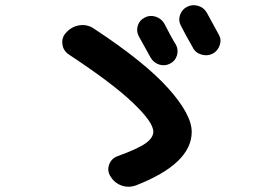

<svg xmlns="http://www.w3.org/2000/svg" viewBox="-20 -746 1040 732"><path d="M244.1 -537.1Q220.7 -551.8 217.8 -578.6Q214.8 -605.5 234.4 -624Q255.9 -646.5 285.6 -649.9Q315.4 -653.3 339.8 -635.7Q531.2 -509.8 621.1 -409.7Q710.9 -309.6 710.9 -243.2Q710.9 -122.1 498 -39.1Q470.7 -29.3 443.8 -38.6Q417 -47.9 401.4 -73.2Q387.7 -94.7 396 -118.2Q404.3 -141.6 427.7 -150.4Q505.9 -178.7 535.2 -199.7Q564.5 -220.7 564.5 -244.1Q564.5 -280.3 485.8 -355Q407.2 -429.7 244.1 -537.1ZM531.2 -678.7Q550.8 -689.5 572.8 -682.6Q594.7 -675.8 606.4 -656.2Q613.3 -642.6 627.9 -615.2Q642.6 -587.9 651.4 -574.2Q661.1 -554.7 654.3 -533.7Q647.5 -512.7 627.4 -502.9Q607.4 -493.2 586.4 -500Q565.4 -506.8 553.7 -527.3L508.8 -608.4Q499 -627.9 505.4 -648.4Q511.7 -668.9 531.2 -678.7ZM692.4 -719.7Q713.9 -730.5 735.8 -723.6Q757.8 -716.8 768.6 -697.3L814.5 -613.3Q825.2 -594.7 817.4 -572.8Q809.6 -550.8 790 -541Q770.5 -531.2 747.6 -538.1Q724.6 -544.9 714.8 -565.4Q707 -578.1 691.9 -606Q676.8 -633.8 669.9 -647.5Q659.2 -667 666 -688Q672.9 -709 692.4 -719.7Z"/></svg>

Font: Rounded-X Mgen+ 2m bold
Style: Bold
Weight: 700
Designer: [Source Han Sans]
Ryoko NISHIZUKA  (kana & ideographs); Paul D. Hunt (Latin, Greek & Cyrillic); Wenlong ZHANG  (bopomofo
Version: Version 1.059.20150602